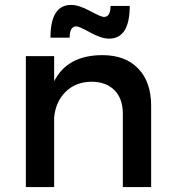

<svg xmlns="http://www.w3.org/2000/svg" viewBox="-20 -760 703 780"><path d="M290 -653Q263 -653 263 -607H185Q185 -740 269 -740Q300 -740 345.5 -715.5Q391 -691 402 -691Q429 -691 429 -736H507Q507 -603 423 -603Q392 -603 346.5 -628Q301 -653 290 -653ZM396 -536Q489 -536 541.5 -481.5Q594 -427 594 -331V0H479V-299Q479 -359 445 -393.5Q411 -428 351 -428Q287 -427 246.5 -387Q206 -347 200 -283V0H85V-532H200V-430Q254 -536 396 -536Z"/></svg>

Font: Montserrat-Arabic
Style: Regular
Weight: 400
Designer: Mohamed Gaber
Foundry: Kief Type Foundry
Version: Version 5.008;PS 005.008;hotconv 1.0.88;makeotf.lib2.5.64775